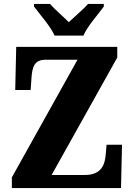

<svg xmlns="http://www.w3.org/2000/svg" viewBox="-20 -951 677 971"><path d="M256 -771H402C420 -816 478 -880 505 -918V-931H425C406 -908 355 -865 328 -839C302 -865 252 -908 233 -931H152V-918C180 -880 237 -816 256 -771ZM40 0H592L597 -219H519L515 -173C511 -120 495 -66 408 -66H241L573 -660V-714H62L57 -496H135L139 -554C143 -613 153 -649 212 -649H372L40 -54Z"/></svg>

Font: Noto Serif Khmer Condensed Black
Style: Regular
Weight: 900
Width: 3
Designer: Danh Hong and the Monotype Design Team
Foundry: Monotype Imaging Inc.
Version: Version 2.004